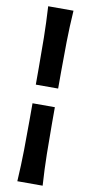

<svg xmlns="http://www.w3.org/2000/svg" viewBox="-111 -905 531 1124"><g transform="rotate(10 154.5 -343.0)"><path d="M87.9 -398.9V-499.5Q87.9 -589.4 86.7 -677.2Q85.4 -765.1 79.6 -863.3H230Q223.6 -765.1 222.2 -677.2Q220.7 -589.4 220.7 -499.5V-398.9ZM79.6 176.8Q85.4 78.6 86.7 -9.5Q87.9 -97.7 87.9 -187.5V-288.1H220.7V-187.5Q220.7 -97.7 222.2 -9.5Q223.6 78.6 230 176.8Z"/></g></svg>

Font: Pinar-DS3-FD Bold
Style: Regular
Weight: 700
Designer: Amin Abedi
Version: Version 3.000